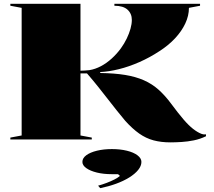

<svg xmlns="http://www.w3.org/2000/svg" viewBox="-20 -728 1116 1002"><path d="M869 15Q821 15 781.5 4.5Q742 -6 706.5 -31Q671 -56 634 -97Q613 -122 591 -149.5Q569 -177 545 -208Q521 -239 493.5 -273.5Q466 -308 434 -345H400V-21L459 -10V0H34V-10L93 -21V-687L34 -698V-708H400V-359Q411 -359 423 -360Q435 -361 447 -362Q477 -367 506.5 -382.5Q536 -398 563 -422.5Q590 -447 611 -476Q629 -501 641.5 -527Q654 -553 661 -578Q668 -603 668 -624Q668 -657 645.5 -677.5Q623 -698 577 -698V-708H1024V-698L966 -687Q966 -646 947 -605.5Q928 -565 893.5 -528Q859 -491 812 -461Q762 -428 707.5 -404Q653 -380 600.5 -367Q548 -354 503 -352V-347Q577 -346 632.5 -337Q688 -328 731 -309Q774 -290 808 -259.5Q842 -229 873 -187Q910 -137 937.5 -105Q965 -73 987.5 -55.5Q1010 -38 1030 -30Q1043 -25 1055 -27V-17Q1024 -2 991.5 4.5Q959 11 927.5 13Q896 15 869 15ZM503 254 492 241Q514 235 536.5 226.5Q559 218 577.5 208.5Q596 199 606 190L596 181H564Q520 181 485.5 172.5Q451 164 430.5 149.5Q410 135 410 117Q410 97 430.5 82Q451 67 486 58.5Q521 50 564 50Q607 50 642 58.5Q677 67 697.5 82.5Q718 98 718 117Q718 138 701 159Q684 180 654 198.5Q624 217 585.5 231Q547 245 503 254Z"/></svg>

Font: Kalnia SemiExpanded SemiBold
Style: Regular
Weight: 600
Width: 6
Designer: Frida Medrano
Foundry: Frida Medrano
Version: Version 1.105